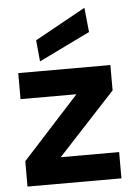

<svg xmlns="http://www.w3.org/2000/svg" viewBox="-54 -804 599 845"><g transform="rotate(-5 245.5 -381.0)"><path d="M33 0V-112L283 -386H36V-501H443V-389L190 -116H448V0ZM136 -544 127 -638 351 -762 362 -654Z"/></g></svg>

Font: DM Sans 17pt ExtraBold
Style: Regular
Weight: 800
Version: Version 4.004;gftools[0.9.30]